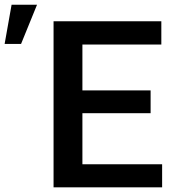

<svg xmlns="http://www.w3.org/2000/svg" viewBox="-157 -802 743 822"><path d="M-137.2 -613.8H-66.9L1.5 -781.7H-107.4ZM487.8 -415H195.8V-611.3H533.7V-710.9H72.3V0H537.1V-98.6H195.8V-317.4H487.8Z"/></svg>

Font: Roboto Medium
Style: Regular
Weight: 500
Designer: Google
Version: Version 2.137; 2017